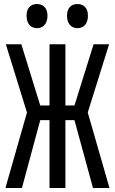

<svg xmlns="http://www.w3.org/2000/svg" viewBox="-20 -934 570 954"><path d="M365 -794C394 -794 417 -814 417 -856C417 -896 394 -914 365 -914C336 -914 313 -897 313 -856C313 -814 336 -794 365 -794ZM164 -794C192 -794 216 -814 216 -856C216 -896 192 -914 164 -914C135 -914 112 -897 112 -856C112 -814 135 -794 164 -794ZM7 0H89L180 -337H226V0H305V-337H350L442 0H524L416 -375L522 -714H445L350 -410H305V-714H226V-410H180L86 -714H9L114 -375Z"/></svg>

Font: Noto Sans Mono Condensed
Style: Regular
Weight: 400
Width: 3
Designer: Monotype Design Team
Foundry: Monotype Imaging Inc.
Version: Version 2.014